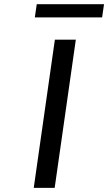

<svg xmlns="http://www.w3.org/2000/svg" viewBox="-20 -911 524 931"><path d="M245.1 0 347.7 -718.8H246.1L143.6 0ZM475.1 -826.7 484.4 -890.6H158.2L148.9 -826.7Z"/></svg>

Font: Winston
Style: Italic
Weight: 400
Italic angle: -8.13011°
Designer: Vernon Adams, Kim Jin-seong, David Berlow, Cristiano Sobral
Foundry: The Winston Project Authors
Version: Version 3.004